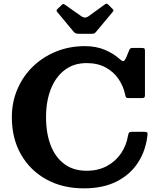

<svg xmlns="http://www.w3.org/2000/svg" viewBox="-20 -1018 870 1053"><path d="M45 -375Q45 -458.5 75.8 -529.8Q106.5 -601 161.2 -653.8Q216 -706.5 288.8 -735.8Q361.5 -765 445 -765Q507.5 -765 556.2 -744.2Q605 -723.5 640 -691Q651.5 -681.5 656.8 -682.5Q662 -683.5 670.5 -698.5L689.5 -745Q693 -751 695.8 -753Q698.5 -755 709 -755H757.5Q770 -755 772.5 -751.5Q775 -748 775 -736V-497.5Q775 -486.5 771.8 -483.2Q768.5 -480 756.5 -480H688Q674 -480 671.2 -484.2Q668.5 -488.5 666.5 -499Q656.5 -546 629.8 -585.2Q603 -624.5 559.2 -648.2Q515.5 -672 455 -672Q385.5 -672 335.8 -634.8Q286 -597.5 259.2 -530.5Q232.5 -463.5 232.5 -375Q232.5 -286.5 258.2 -220.5Q284 -154.5 333.5 -118Q383 -81.5 455 -81.5Q518.5 -81.5 566.5 -107.5Q614.5 -133.5 644 -177.2Q673.5 -221 682 -274Q684.5 -286.5 688.2 -290.8Q692 -295 704 -295H770.5Q783 -295 786.5 -292Q790 -289 789 -279.5Q780.5 -194.5 738 -128Q695.5 -61.5 620.8 -23.2Q546 15 440 15Q323.5 15 234.5 -34Q145.5 -83 95.2 -170.8Q45 -258.5 45 -375ZM383.5 -844.5 294.5 -951.5Q285.5 -960.5 295.5 -969L318.5 -991Q325 -997 328 -996.2Q331 -995.5 338.5 -990.5L426 -929Q446 -915 465 -928.5L556 -994.5Q562.5 -999 566.2 -997.8Q570 -996.5 576 -990.5L595.5 -971Q602 -965 602.5 -961.8Q603 -958.5 597.5 -952L506.5 -843Q501.5 -837 496.8 -834.8Q492 -832.5 480.5 -832.5H414.5Q401.5 -832.5 395 -835.5Q388.5 -838.5 383.5 -844.5Z"/></svg>

Font: Besley
Style: Bold
Weight: 700
Designer: Owen Earl
Foundry: indestructible type*
Version: Version 2.001; ttfautohint (v1.8.3)